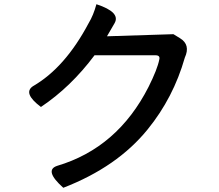

<svg xmlns="http://www.w3.org/2000/svg" viewBox="-20 -836 1040 910"><path d="M437 -816Q553 -778 523 -726L487 -664L802 -674L833 -655Q884 -624 856 -563Q802 -373 680 -223Q536 -45 280 54Q187 -29 251 -50Q537 -135 684 -424Q726 -508 735 -554Q740 -574 717 -574H428Q316 -424 174 -329Q86 -395 137 -428Q288 -515 400 -726Q423 -764 437 -816Z"/></svg>

Font: Swei Half Moon CJK TC
Style: Medium
Weight: 500
Version: Version 2.125